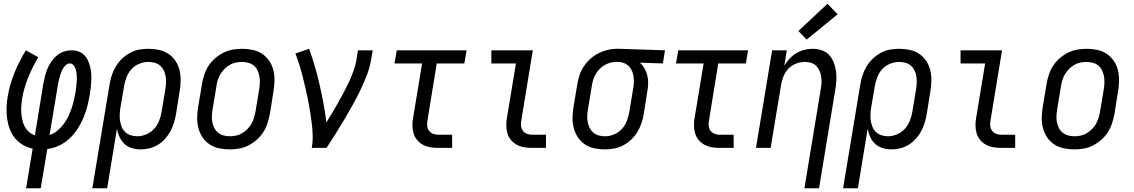

<svg xmlns="http://www.w3.org/2000/svg" viewBox="-20 -788 6040 1023"><path d="M119 215 154 4Q125 -2 101 -16.5Q77 -31 59.5 -52.5Q42 -74 32 -100.5Q22 -127 18 -156Q14 -185 15 -214.5Q16 -244 21 -274Q32 -338 57 -400Q82 -462 118 -520L184 -483Q153 -431 130.5 -376Q108 -321 98 -264Q95 -245 93.5 -225Q92 -205 93.5 -186Q95 -167 99 -148.5Q103 -130 111.5 -114Q120 -98 134 -85.5Q148 -73 166 -67L211 -343Q215 -363 220 -383.5Q225 -404 233.5 -423.5Q242 -443 254.5 -461Q267 -479 284 -493Q301 -507 321.5 -513.5Q342 -520 363 -520Q381 -520 398 -514Q415 -508 427.5 -496Q440 -484 447.5 -468Q455 -452 459.5 -435Q464 -418 465.5 -399.5Q467 -381 466.5 -362.5Q466 -344 464 -325.5Q462 -307 459 -288Q454 -257 446 -225Q438 -193 425.5 -162.5Q413 -132 394.5 -103Q376 -74 351 -50.5Q326 -27 295 -12.5Q264 2 232 6L197 215ZM244 -69Q267 -76 286 -92Q305 -108 319 -127Q333 -146 343.5 -167.5Q354 -189 361.5 -211Q369 -233 374 -255.5Q379 -278 383 -300Q385 -315 386.5 -329.5Q388 -344 389 -358Q390 -372 389 -386Q388 -400 385 -413.5Q382 -427 373.5 -438.5Q365 -450 351 -450Q340 -450 330.5 -441Q321 -432 315 -421.5Q309 -411 305 -399.5Q301 -388 297.5 -377Q294 -366 292 -354.5Q290 -343 288 -332Z M472 215 564 -339Q568 -364 576 -388Q584 -412 597.5 -434.5Q611 -457 630.5 -475.5Q650 -494 673 -506.5Q696 -519 721 -523.5Q746 -528 771 -528Q800 -528 827.5 -522Q855 -516 877.5 -501Q900 -486 915 -463.5Q930 -441 936.5 -414Q943 -387 942.5 -358.5Q942 -330 937 -301L918 -181Q914 -158 907 -134.5Q900 -111 888.5 -89.5Q877 -68 860 -49Q843 -30 822 -17Q801 -4 777.5 2Q754 8 730 8Q706 8 683 1Q660 -6 643.5 -21Q627 -36 617 -57.5Q607 -79 603 -102L551 215ZM711 -62Q735 -62 759 -72Q783 -82 800.5 -101Q818 -120 827.5 -144Q837 -168 841 -192L861 -312Q864 -330 864.5 -347.5Q865 -365 862.5 -381.5Q860 -398 852.5 -413Q845 -428 833 -438.5Q821 -449 804.5 -453.5Q788 -458 770 -458Q746 -458 721.5 -448Q697 -438 680 -419Q663 -400 654 -376Q645 -352 641 -328L622 -217Q619 -199 618 -181Q617 -163 619.5 -145.5Q622 -128 628.5 -112Q635 -96 647 -84.5Q659 -73 676 -67.5Q693 -62 711 -62Z M1204 8Q1175 8 1147 2Q1119 -4 1096.5 -19Q1074 -34 1059 -56.5Q1044 -79 1037 -106Q1030 -133 1030.5 -161.5Q1031 -190 1036 -219L1056 -339Q1060 -364 1068 -389Q1076 -414 1090.5 -436.5Q1105 -459 1125.5 -477Q1146 -495 1170 -507Q1194 -519 1219.5 -523.5Q1245 -528 1270 -528Q1299 -528 1327 -522Q1355 -516 1377 -501Q1399 -486 1414.5 -463.5Q1430 -441 1436.5 -414Q1443 -387 1442.5 -358.5Q1442 -330 1437 -301L1418 -181Q1413 -156 1405 -131Q1397 -106 1382.5 -83.5Q1368 -61 1347.5 -43Q1327 -25 1303.5 -13Q1280 -1 1254.5 3.5Q1229 8 1204 8ZM1205 -62Q1221 -62 1238 -65.5Q1255 -69 1270 -78Q1285 -87 1298 -100Q1311 -113 1319.5 -128Q1328 -143 1333 -159.5Q1338 -176 1341 -192L1361 -312Q1364 -330 1364.5 -347.5Q1365 -365 1362 -381.5Q1359 -398 1352 -413Q1345 -428 1332.5 -438.5Q1320 -449 1303 -453.5Q1286 -458 1269 -458Q1252 -458 1235.5 -454.5Q1219 -451 1203.5 -442Q1188 -433 1175.5 -420Q1163 -407 1154 -392Q1145 -377 1140 -360.5Q1135 -344 1133 -328L1113 -208Q1110 -190 1109 -172.5Q1108 -155 1111 -138.5Q1114 -122 1121.5 -107Q1129 -92 1141.5 -81.5Q1154 -71 1170.5 -66.5Q1187 -62 1205 -62Z M1641 0Q1647 -33 1646 -66Q1645 -99 1641 -131.5Q1637 -164 1632 -195.5Q1627 -227 1620.5 -258.5Q1614 -290 1607 -321Q1600 -352 1592 -383Q1584 -414 1574.5 -444Q1565 -474 1554 -503L1627 -528Q1644 -481 1658 -433Q1672 -385 1683 -336Q1694 -287 1703.5 -237Q1713 -187 1719 -136Q1735 -162 1751.5 -189Q1768 -216 1783 -243Q1798 -270 1812.5 -297.5Q1827 -325 1840 -353Q1853 -381 1863.5 -410Q1874 -439 1879 -468L1887 -520H1966L1957 -468Q1950 -427 1934 -386Q1918 -345 1899 -305.5Q1880 -266 1858.5 -227.5Q1837 -189 1814.5 -151Q1792 -113 1768 -75Q1744 -37 1720 0Z M2315 0Q2293 0 2272.5 -3.5Q2252 -7 2234 -16.5Q2216 -26 2203 -41.5Q2190 -57 2184 -76.5Q2178 -96 2177.5 -117.5Q2177 -139 2181 -160L2229 -450H2082L2094 -520H2466L2454 -450H2307L2258 -149Q2255 -134 2256 -119Q2257 -104 2265 -92.5Q2273 -81 2286.5 -75.5Q2300 -70 2315 -70H2389V0Z M2815 0Q2793 0 2772.5 -3.5Q2752 -7 2734 -16.5Q2716 -26 2703 -41.5Q2690 -57 2684 -76.5Q2678 -96 2677.5 -117.5Q2677 -139 2681 -160L2729 -450H2598V-520H2819L2758 -149Q2755 -134 2756 -119Q2757 -104 2765 -92.5Q2773 -81 2786.5 -75.5Q2800 -70 2815 -70H2889V0Z M3203 8Q3174 8 3146 2Q3118 -4 3096 -19Q3074 -34 3059 -56.5Q3044 -79 3037 -106Q3030 -133 3030.5 -161.5Q3031 -190 3036 -219L3056 -339Q3060 -364 3068 -388Q3076 -412 3090.5 -434Q3105 -456 3125 -474Q3145 -492 3168.5 -504Q3192 -516 3217 -522Q3242 -528 3266 -528Q3270 -528 3273.5 -528Q3277 -528 3281 -528L3523 -520L3512 -450L3389 -454Q3404 -441 3414 -423.5Q3424 -406 3429 -386Q3434 -366 3433.5 -344Q3433 -322 3429 -301L3410 -181Q3406 -156 3398 -132Q3390 -108 3376.5 -85.5Q3363 -63 3343.5 -44.5Q3324 -26 3300.5 -13.5Q3277 -1 3252 3.5Q3227 8 3203 8ZM3204 -62Q3228 -62 3252 -72Q3276 -82 3293.5 -101Q3311 -120 3320 -144Q3329 -168 3333 -192L3353 -312Q3356 -328 3357 -344.5Q3358 -361 3356 -377Q3354 -393 3348.5 -407.5Q3343 -422 3333 -433Q3323 -444 3308.5 -450.5Q3294 -457 3278 -458H3270Q3268 -458 3265.5 -458Q3263 -458 3261 -458Q3238 -458 3214 -447.5Q3190 -437 3172.5 -418Q3155 -399 3145.5 -375.5Q3136 -352 3133 -328L3113 -208Q3110 -190 3109 -172.5Q3108 -155 3111 -138.5Q3114 -122 3121.5 -107Q3129 -92 3141 -81.5Q3153 -71 3169.5 -66.5Q3186 -62 3203 -62Z M3815 0Q3793 0 3772.5 -3.5Q3752 -7 3734 -16.5Q3716 -26 3703 -41.5Q3690 -57 3684 -76.5Q3678 -96 3677.5 -117.5Q3677 -139 3681 -160L3729 -450H3582L3594 -520H3966L3954 -450H3807L3758 -149Q3755 -134 3756 -119Q3757 -104 3765 -92.5Q3773 -81 3786.5 -75.5Q3800 -70 3815 -70H3889V0Z M4266 215 4353 -312Q4356 -329 4357 -346Q4358 -363 4355.5 -379.5Q4353 -396 4346.5 -411Q4340 -426 4329 -437Q4318 -448 4302 -453Q4286 -458 4268 -458Q4246 -458 4222.5 -449.5Q4199 -441 4181.5 -423Q4164 -405 4155 -382.5Q4146 -360 4142 -337L4086 0H4008L4094 -520H4172L4159 -438Q4171 -458 4187 -475.5Q4203 -493 4223.5 -505Q4244 -517 4266 -522.5Q4288 -528 4310 -528Q4336 -528 4360 -519.5Q4384 -511 4399.5 -493Q4415 -475 4423.5 -452Q4432 -429 4435 -404Q4438 -379 4436 -353Q4434 -327 4429 -301L4344 215ZM4278 -577 4234 -623 4389 -768 4443 -712Z M4472 215 4564 -339Q4568 -364 4576 -388Q4584 -412 4597.5 -434.5Q4611 -457 4630.5 -475.5Q4650 -494 4673 -506.5Q4696 -519 4721 -523.5Q4746 -528 4771 -528Q4800 -528 4827.5 -522Q4855 -516 4877.5 -501Q4900 -486 4915 -463.5Q4930 -441 4936.5 -414Q4943 -387 4942.5 -358.5Q4942 -330 4937 -301L4918 -181Q4914 -158 4907 -134.5Q4900 -111 4888.5 -89.5Q4877 -68 4860 -49Q4843 -30 4822 -17Q4801 -4 4777.5 2Q4754 8 4730 8Q4706 8 4683 1Q4660 -6 4643.5 -21Q4627 -36 4617 -57.5Q4607 -79 4603 -102L4551 215ZM4711 -62Q4735 -62 4759 -72Q4783 -82 4800.5 -101Q4818 -120 4827.5 -144Q4837 -168 4841 -192L4861 -312Q4864 -330 4864.5 -347.5Q4865 -365 4862.5 -381.5Q4860 -398 4852.5 -413Q4845 -428 4833 -438.5Q4821 -449 4804.5 -453.5Q4788 -458 4770 -458Q4746 -458 4721.5 -448Q4697 -438 4680 -419Q4663 -400 4654 -376Q4645 -352 4641 -328L4622 -217Q4619 -199 4618 -181Q4617 -163 4619.5 -145.5Q4622 -128 4628.5 -112Q4635 -96 4647 -84.5Q4659 -73 4676 -67.5Q4693 -62 4711 -62Z M5315 0Q5293 0 5272.5 -3.5Q5252 -7 5234 -16.5Q5216 -26 5203 -41.5Q5190 -57 5184 -76.5Q5178 -96 5177.5 -117.5Q5177 -139 5181 -160L5229 -450H5098V-520H5319L5258 -149Q5255 -134 5256 -119Q5257 -104 5265 -92.5Q5273 -81 5286.5 -75.5Q5300 -70 5315 -70H5389V0Z M5704 8Q5675 8 5647 2Q5619 -4 5596.5 -19Q5574 -34 5559 -56.5Q5544 -79 5537 -106Q5530 -133 5530.5 -161.5Q5531 -190 5536 -219L5556 -339Q5560 -364 5568 -389Q5576 -414 5590.5 -436.5Q5605 -459 5625.5 -477Q5646 -495 5670 -507Q5694 -519 5719.5 -523.5Q5745 -528 5770 -528Q5799 -528 5827 -522Q5855 -516 5877 -501Q5899 -486 5914.5 -463.5Q5930 -441 5936.5 -414Q5943 -387 5942.5 -358.5Q5942 -330 5937 -301L5918 -181Q5913 -156 5905 -131Q5897 -106 5882.5 -83.5Q5868 -61 5847.5 -43Q5827 -25 5803.5 -13Q5780 -1 5754.5 3.5Q5729 8 5704 8ZM5705 -62Q5721 -62 5738 -65.5Q5755 -69 5770 -78Q5785 -87 5798 -100Q5811 -113 5819.5 -128Q5828 -143 5833 -159.5Q5838 -176 5841 -192L5861 -312Q5864 -330 5864.5 -347.5Q5865 -365 5862 -381.5Q5859 -398 5852 -413Q5845 -428 5832.5 -438.5Q5820 -449 5803 -453.5Q5786 -458 5769 -458Q5752 -458 5735.5 -454.5Q5719 -451 5703.5 -442Q5688 -433 5675.5 -420Q5663 -407 5654 -392Q5645 -377 5640 -360.5Q5635 -344 5633 -328L5613 -208Q5610 -190 5609 -172.5Q5608 -155 5611 -138.5Q5614 -122 5621.5 -107Q5629 -92 5641.5 -81.5Q5654 -71 5670.5 -66.5Q5687 -62 5705 -62Z"/></svg>

Font: Iosevka SS04 Oblique
Style: Regular
Weight: 400
Italic angle: -9°
Monospace: yes
Designer: Belleve Invis
Foundry: Belleve Invis
Version: Version 19.0.0; ttfautohint (v1.8.4)